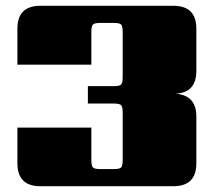

<svg xmlns="http://www.w3.org/2000/svg" viewBox="-20 -642 747 662"><path d="M295 -532V-419H40V-543Q40 -622 119 -622H578Q657 -622 657 -543V-398Q657 -322 585 -319Q657 -314 657 -240V-79Q657 0 578 0H119Q40 0 40 -79V-202H295V-90Q295 -70 300.5 -64.5Q306 -59 326 -59H372Q392 -59 397.5 -64.5Q403 -70 403 -90V-254Q403 -274 397.5 -279.5Q392 -285 372 -285H283V-345H372Q392 -345 397.5 -350.5Q403 -356 403 -376V-532Q403 -552 397.5 -557.5Q392 -563 372 -563H326Q306 -563 300.5 -557.5Q295 -552 295 -532Z"/></svg>

Font: Sarpanch Black
Style: Regular
Weight: 900
Designer: Manushi Parikh (Devanagari and Latin), Jyotish Sonowal (Devanagari)
Foundry: Indian Type Foundry
Version: Version 2.004;PS 1.0;hotconv 1.0.78;makeotf.lib2.5.61930; tt